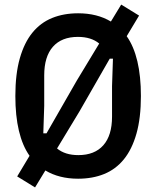

<svg xmlns="http://www.w3.org/2000/svg" viewBox="-20 -768 681 838"><path d="M321 12Q238 12 178 -24L133 50L55 2L109 -88Q47 -176 47 -349Q47 -445 66.5 -513.5Q86 -582 121.5 -625.5Q157 -669 207.5 -689.5Q258 -710 321 -710Q404 -710 464 -674L509 -748L587 -700L533 -610Q595 -522 595 -349Q595 -253 575.5 -184.5Q556 -116 520.5 -72.5Q485 -29 434.5 -8.5Q384 12 321 12ZM183 -186 315 -416 413 -578Q378 -607 320 -607Q249 -607 211 -564Q173 -521 173 -439V-306L169 -186ZM229 -120Q264 -91 322 -91Q393 -91 431 -134Q469 -177 469 -259V-392L473 -512H459L327 -282Z"/></svg>

Font: IBM Plex Sans Cond SmBld
Style: Regular
Weight: 600
Width: 3
Designer: Mike Abbink, Paul van der Laan, Pieter van Rosmalen
Foundry: Bold Monday
Version: Version 1.3